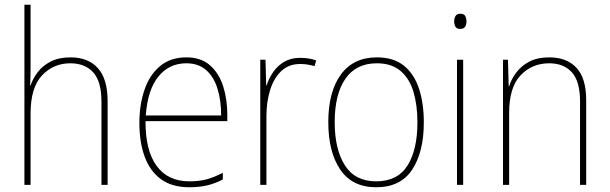

<svg xmlns="http://www.w3.org/2000/svg" viewBox="-20 -873 2572 810"><path d="M109 -588Q109 -565 108.5 -548.5Q108 -532 107 -513H109Q119 -542 139.5 -569Q160 -596 194 -613.5Q228 -631 278 -631Q352 -631 393 -585.5Q434 -540 434 -446V-93H408V-444Q408 -530 373 -568Q338 -606 277 -606Q205 -606 157 -554.5Q109 -503 109 -394V-93H83V-853H109Z M766 -631Q828 -631 866 -597.5Q904 -564 921.5 -509Q939 -454 939 -388V-362H594Q593 -239 640.5 -173.5Q688 -108 779 -108Q819 -108 850 -116Q881 -124 920 -144V-116Q888 -99 854.5 -91Q821 -83 779 -83Q705 -83 658.5 -117.5Q612 -152 590 -213Q568 -274 568 -354Q568 -431 589.5 -494Q611 -557 655 -594Q699 -631 766 -631ZM766 -606Q694 -606 648.5 -550.5Q603 -495 595 -386H913Q913 -449 897.5 -499Q882 -549 849.5 -577.5Q817 -606 766 -606Z M1246 -629Q1284 -629 1314 -618L1307 -594Q1293 -598 1278.5 -600.5Q1264 -603 1246 -603Q1198 -603 1166.5 -573Q1135 -543 1119.5 -493Q1104 -443 1104 -383V-93H1078V-621H1100L1103 -513H1105Q1114 -542 1132 -568.5Q1150 -595 1178.5 -612Q1207 -629 1246 -629Z M1768 -357Q1768 -232 1719 -157.5Q1670 -83 1567 -83Q1466 -83 1415.5 -157.5Q1365 -232 1365 -358Q1365 -486 1418 -558.5Q1471 -631 1570 -631Q1641 -631 1684.5 -595.5Q1728 -560 1748 -498Q1768 -436 1768 -357ZM1392 -358Q1392 -243 1435 -175.5Q1478 -108 1567 -108Q1657 -108 1699 -174.5Q1741 -241 1741 -357Q1741 -429 1724.5 -485Q1708 -541 1670 -573.5Q1632 -606 1570 -606Q1482 -606 1437 -540.5Q1392 -475 1392 -358Z M1922 -815Q1938 -815 1943 -805Q1948 -795 1948 -783Q1948 -770 1942.5 -760.5Q1937 -751 1921 -751Q1907 -751 1901.5 -760.5Q1896 -770 1896 -783Q1896 -795 1901.5 -805Q1907 -815 1922 -815ZM1934 -621V-93H1908V-621Z M2297 -631Q2371 -631 2412 -587Q2453 -543 2453 -450V-93H2427V-445Q2427 -530 2392.5 -568Q2358 -606 2297 -606Q2224 -606 2176 -555Q2128 -504 2128 -398V-93H2102V-621H2123L2126 -509H2128Q2137 -539 2158 -567Q2179 -595 2213 -613Q2247 -631 2297 -631Z"/></svg>

Font: Noto Sans Kannada UI SemiCondensed Thin
Style: Regular
Weight: 100
Width: 4
Designer: Jelle Bosma - Monotype Design Team
Foundry: Monotype Imaging Inc.
Version: Version 2.005; ttfautohint (v1.8.4.7-5d5b)